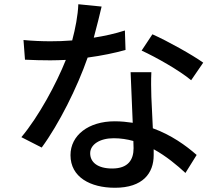

<svg xmlns="http://www.w3.org/2000/svg" viewBox="-20 -830 1040 907"><path d="M883 -451 940 -534C890 -570 772 -636 700 -668L649 -591C717 -560 828 -497 883 -451ZM610 -164 611 -130C611 -76 586 -34 510 -34C442 -34 406 -63 406 -106C406 -147 451 -177 517 -177C550 -177 581 -172 610 -164ZM695 -489H597L607 -250C580 -254 552 -257 522 -257C398 -257 313 -191 313 -97C313 7 407 57 523 57C655 57 706 -12 706 -97V-125C766 -92 817 -49 856 -13L909 -98C858 -143 788 -193 702 -224L695 -372C694 -412 693 -447 695 -489ZM460 -799 350 -810C348 -757 336 -695 321 -639C286 -636 251 -635 218 -635C178 -635 130 -637 91 -641L98 -548C138 -546 180 -545 218 -545C242 -545 266 -546 291 -547C246 -434 163 -280 81 -182L177 -133C258 -243 345 -417 394 -558C461 -567 523 -580 573 -594L570 -686C524 -671 474 -660 423 -652C438 -708 452 -764 460 -799Z"/></svg>

Font: ChiuKong Gothic CL Medium
Style: Regular
Weight: 500
Designer: Ryoko NISHIZUKA 西塚涼子 (kana, bopomofo & ideographs); Paul D. Hunt (Latin, Greek & Cyrillic); Sandoll Communications 산돌커뮤니
Foundry: Adobe
Version: Version 1.300